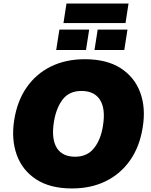

<svg xmlns="http://www.w3.org/2000/svg" viewBox="-20 -1051 854 1083"><path d="M60 -373Q77 -482 131 -559Q185 -636 268.5 -676.5Q352 -717 458 -717Q582 -717 660.5 -666.5Q739 -616 771 -529Q803 -442 785 -333Q768 -224 714 -147Q660 -70 576.5 -29Q493 12 386 12Q263 12 184.5 -39Q106 -90 74.5 -177.5Q43 -265 60 -373ZM284 -363Q269 -268 300 -217.5Q331 -167 404 -167Q472 -167 510.5 -215.5Q549 -264 561 -343Q576 -438 544 -488Q512 -538 439 -538Q371 -538 334 -490.5Q297 -443 284 -363ZM338 -921 355 -1031H705L688 -921ZM297 -769 315 -884H483L465 -769ZM513 -769 531 -884H699L681 -769Z"/></svg>

Font: Mulish ExtraBlack
Style: Italic
Weight: 1000
Italic angle: -9°
Designer: Vernon Adams
Foundry: Vernon Adams
Version: Version 3.603; ttfautohint (v1.8.3)